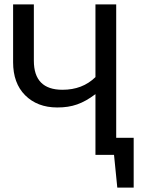

<svg xmlns="http://www.w3.org/2000/svg" viewBox="-20 -709 652 879"><path d="M512 -78V-689H417V-356C377 -317 327 -298 266 -298C179 -298 135 -342 135 -431V-689H40V-424C40 -361 58 -310 95 -273C132 -236 181 -217 242 -217C311 -217 358 -234 417 -278V0H502L517 150H592V-78Z"/></svg>

Font: Fira Sans
Style: Regular
Weight: 400
Designer: Carrois Corporate & Edenspiekermann AG
Foundry: Carrois Corporate GbR & Edenspiekermann AG
Version: Version 4.203